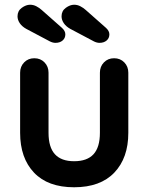

<svg xmlns="http://www.w3.org/2000/svg" viewBox="-20 -781 627 811"><path d="M462 -535Q488 -535 505 -517.5Q522 -500 522 -474V-220Q522 -114 463 -52Q404 10 293 10Q182 10 123.5 -52Q65 -114 65 -220V-474Q65 -500 82 -517.5Q99 -535 125 -535Q151 -535 168 -517.5Q185 -500 185 -474V-220Q185 -159 212 -129.5Q239 -100 293 -100Q348 -100 375 -129.5Q402 -159 402 -220V-474Q402 -500 419 -517.5Q436 -535 462 -535ZM400 -600Q395 -600 389 -601.5Q383 -603 377 -606L277 -659Q259 -669 249.5 -683Q240 -697 240 -712Q240 -735 258 -748Q276 -761 293 -761Q307 -761 319.5 -754.5Q332 -748 342 -739L428 -663Q442 -650 442 -636Q442 -620 430.5 -610Q419 -600 400 -600ZM214 -600Q209 -600 203 -601.5Q197 -603 191 -606L91 -659Q73 -669 63.5 -683Q54 -697 54 -712Q54 -735 72 -748Q90 -761 107 -761Q121 -761 133.5 -754.5Q146 -748 156 -739L242 -663Q256 -650 256 -636Q256 -620 244.5 -610Q233 -600 214 -600Z"/></svg>

Font: zvoove
Style: Bold
Weight: 700
Designer: Vernon Adams (Nunito) & Andrew Paglinawan (Quicksand)
Foundry: zvoove
Version: Version 3.006